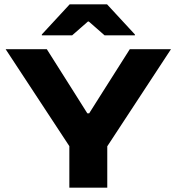

<svg xmlns="http://www.w3.org/2000/svg" viewBox="-20 -866 815 886"><path d="M315.5 -168 6 -639H196L322.5 -439L383 -343H391.5L451.5 -438L579 -639H769L460 -168ZM300 0V-316.5H475V0ZM301.5 -846H474L602.5 -707V-703H462.5L390 -766.5H385.5L313 -703H173V-707Z"/></svg>

Font: Anek Latin Expanded
Style: Bold
Weight: 700
Width: 7
Designer: Yesha Goshar
Foundry: Ek Type
Version: Version 1.003